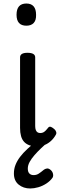

<svg xmlns="http://www.w3.org/2000/svg" viewBox="-20 -815 345 1091"><path d="M191 17Q166 17 147.5 10.5Q129 4 117 -9Q105 -22 99.5 -42Q94 -62 94 -88V-489Q94 -502 104.5 -508.5Q115 -515 136 -515Q158 -515 169 -508.5Q180 -502 180 -489V-99Q180 -85 183.5 -76Q187 -67 193.5 -63Q200 -59 209 -59Q219 -59 226.5 -63Q234 -67 241 -74.5Q248 -82 256 -92Q262 -97 270.5 -93.5Q279 -90 289 -81Q296 -75 299 -66Q302 -57 297 -49Q286 -29 269.5 -14Q253 1 233 9Q213 17 191 17ZM130 -669Q102 -669 88 -684.5Q74 -700 74 -731Q74 -763 88 -779Q102 -795 130 -795Q157 -795 171 -779Q185 -763 185 -731Q186 -700 171.5 -684.5Q157 -669 130 -669ZM152 256Q113 256 86 234Q59 212 59 171Q59 145 68 122Q77 99 94 76.5Q111 54 136.5 30.5Q162 7 196 -20L258 -21V-12Q235 7 214 27Q193 47 176 66.5Q159 86 148.5 105Q138 124 138 143Q138 162 147 171Q156 180 171 180Q187 180 199.5 172Q212 164 230 149Q237 144 246.5 142.5Q256 141 267 150Q278 159 281 172Q284 185 279 194Q266 213 244 227.5Q222 242 197.5 249Q173 256 152 256Z"/></svg>

Font: Playwrite GB J
Style: Regular
Weight: 400
Designer: Veronika Burian, José Scaglione
Foundry: TypeTogether
Version: Version 1.002